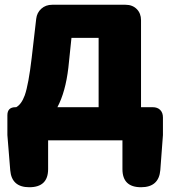

<svg xmlns="http://www.w3.org/2000/svg" viewBox="-20 -589 716 806"><path d="M103 197Q29 197 23 126L11 -22V-105Q11 -139 45 -139H48Q70 -151 84 -189Q100 -235 113 -346L132 -510Q135 -536 153.5 -552.5Q172 -569 199 -569H355H507Q536 -569 554 -551Q572 -533 572 -504V-139H621Q641 -139 652.5 -127.5Q664 -116 664 -96V-22L653 125Q647 197 572 197Q494 197 494 121V0H182V121Q182 197 103 197ZM221 -139H394V-284V-430H280L267 -305Q255 -203 221 -139Z"/></svg>

Font: GenSenRounded TW H
Style: Regular
Weight: 900
Version: Version 1.501;PS 1;hotconv 16.6.51;makeotf.lib2.5.65220